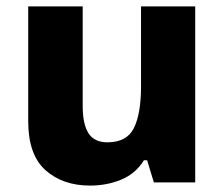

<svg xmlns="http://www.w3.org/2000/svg" viewBox="-20 -569 699 599"><path d="M589 -549V0H460L439 -69H429Q403 -27 358 -8.5Q313 10 261 10Q176 10 122 -38Q68 -86 68 -191V-549H238V-238Q238 -182 256 -153.5Q274 -125 315 -125Q376 -125 398 -170Q420 -215 420 -300V-549Z"/></svg>

Font: Noto Sans Thai Looped ExtraBold
Style: Regular
Weight: 800
Designer: Sasikarn Vongin, Ben Mitchell
Foundry: The Fontpad Ltd
Version: Version 1.001; ttfautohint (v1.8.4.7-5d5b)